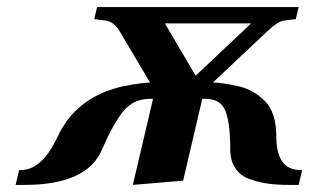

<svg xmlns="http://www.w3.org/2000/svg" viewBox="-20 -510 891 542"><path d="M24 12 34 -30H39Q99 -30 143 -125Q196 -238 330 -267Q383 -277 403 -277V-278L317 -423Q301 -449 278 -452L246 -456L254 -490H823L815 -456L782 -452Q765 -450 736 -423L582 -278V-277Q604 -277 651 -267Q694 -258 727 -225.5Q760 -193 760 -125Q760 -30 828 -30H833L823 12H798Q763 12 737 8.5Q711 5 684.5 -4.5Q658 -14 644 -35.5Q630 -57 630 -88Q630 -162 616.5 -196.5Q603 -231 560 -231H551L497 0L355 12L412 -231H403Q357 -231 328.5 -196.5Q300 -162 268 -88Q226 12 49 12ZM446 -443 532 -297H533L688 -443V-444H446Z"/></svg>

Font: Lingua Franca
Style: Bold Italic
Weight: 700
Italic angle: -13°
Version: Version 1.19